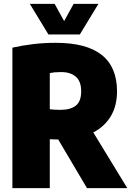

<svg xmlns="http://www.w3.org/2000/svg" viewBox="-20 -971 677 991"><path d="M44 0V-725Q95 -736.5 150.5 -743.2Q206 -750 268 -750Q584 -750 584 -500Q584 -424 551.5 -370.5Q519 -317 461.5 -287.5L637 0H429L280.5 -251Q268 -251 258 -251.5Q248 -252 237 -252.5V0ZM292 -404Q343 -404 371 -425.5Q399 -447 399 -500Q399 -551 371.5 -575Q344 -599 296 -599Q276.5 -599 262.8 -597.8Q249 -596.5 237 -594V-407Q250.5 -405.5 262.8 -404.8Q275 -404 292 -404ZM230 -793 134 -951H262L311 -862L360 -951H488L392 -793Z"/></svg>

Font: Encode Sans Condensed Black
Style: Regular
Weight: 900
Width: 3
Designer: Multiple Designers
Foundry: Impallari Type
Version: Version 3.000; ttfautohint (v1.8.3) -l 8 -r 50 -G 200 -x 14 